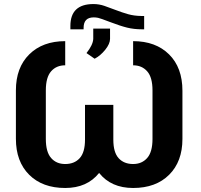

<svg xmlns="http://www.w3.org/2000/svg" viewBox="-20 -913 986 943"><path d="M404.8 -652.3Q436.5 -692.4 438 -721.7V-772.5H520.5V-722.2Q520.5 -698.2 497.1 -668.9Q473.6 -639.6 444.8 -624.5ZM688 -834.5V-769H678.2Q638.2 -769 604.5 -777.3Q570.8 -785.6 521.7 -804.4Q472.7 -823.2 461.9 -825.4Q451.2 -827.6 440.4 -827.6Q390.6 -827.6 390.6 -776.4V-769H325.7V-785.6Q325.7 -893.1 439 -893.1Q466.8 -893.1 493.2 -884Q519.5 -875 549.1 -863.5Q578.6 -852.1 608.4 -843.5Q638.2 -835 674.3 -834.5ZM633.8 -710.9Q744.6 -710.9 810.3 -646Q876 -581.1 876 -467.3V-230.5Q876 -119.6 810.8 -54.7Q745.6 10.3 633.8 10.3Q525.9 10.3 466.8 -63.5Q407.7 10.3 300.3 10.3Q188.5 10.3 123.3 -54.7Q58.1 -119.6 58.1 -231.4V-469.2Q58.1 -581.1 123.8 -646Q189.5 -710.9 300.3 -710.9V-592.3Q256.8 -592.3 231 -562.7Q205.1 -533.2 205.1 -469.2V-230.5Q205.1 -166.5 231 -137Q256.8 -107.4 300.3 -107.4Q345.2 -107.4 371.3 -136Q397.5 -164.6 397.5 -227.1V-397.9H536.6V-227.1Q536.6 -164.6 562.7 -136Q588.9 -107.4 633.8 -107.4Q676.8 -107.4 702.9 -137Q729 -166.5 729 -230.5V-469.2Q729 -533.2 702.9 -562.7Q676.8 -592.3 633.8 -592.3Z"/></svg>

Font: MAUL Bold
Style: Bold
Weight: 700
Designer: MAUL
Version: Version 1.0; 2020; ttfautohint (v1.8.3)